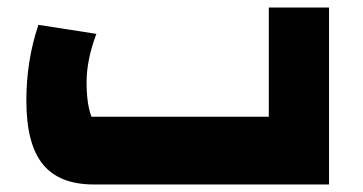

<svg xmlns="http://www.w3.org/2000/svg" viewBox="-20 -490 964 510"><path d="M50 -223Q50 -329 82 -424L236 -400Q210 -331 210 -272Q210 -213 223 -180H694V-470H854V0H229Q137 0 93.5 -54Q50 -108 50 -223Z"/></svg>

Font: Changa Black
Style: Regular
Weight: 900
Designer: Eduardo Rodriguez Tunni
Foundry: Eduardo Rodriguez Tunni
Version: Version 2.001; ttfautohint (v1.5.10-5e6f)